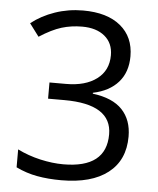

<svg xmlns="http://www.w3.org/2000/svg" viewBox="-53 -769 677 824"><g transform="rotate(5 286.0 -357.0)"><path d="M491.2 -545.9Q491.2 -477.5 452.9 -434.1Q414.6 -390.6 344.2 -376V-372.1Q430.2 -361.3 471.7 -317.4Q513.2 -273.4 513.2 -202.1Q513.2 -100.1 442.4 -45.2Q371.6 9.8 241.2 9.8Q184.6 9.8 137.5 1.2Q90.3 -7.3 45.9 -28.8V-106Q92.3 -83 144.8 -71Q197.3 -59.1 244.1 -59.1Q429.2 -59.1 429.2 -204.1Q429.2 -334 225.1 -334H154.8V-403.8H226.1Q309.6 -403.8 358.4 -440.7Q407.2 -477.5 407.2 -543Q407.2 -595.2 371.3 -625Q335.4 -654.8 273.9 -654.8Q227.1 -654.8 185.5 -642.1Q144 -629.4 90.8 -595.2L49.8 -649.9Q93.8 -684.6 151.1 -704.3Q208.5 -724.1 272 -724.1Q376 -724.1 433.6 -676.5Q491.2 -628.9 491.2 -545.9Z"/></g></svg>

Font: f01836669
Style: Regular
Weight: 400
Foundry: Ascender Corporation
Version: Version 1.10